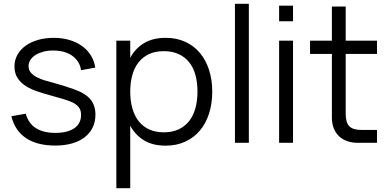

<svg xmlns="http://www.w3.org/2000/svg" viewBox="-20 -755 2050 1015"><path d="M272 14.5Q177.5 14.5 118.5 -24.2Q59.5 -63 40 -140.5L116 -154Q130.5 -102.5 170 -77.5Q209.5 -52.5 273 -52.5Q337 -52.5 372.8 -77.2Q408.5 -102 408.5 -147.5Q408.5 -159.5 405.8 -169.5Q403 -179.5 396.2 -188.2Q389.5 -197 378.5 -204.8Q367.5 -212.5 350.5 -219Q335.5 -225 310.8 -232.5Q286 -240 254.5 -248.5Q216 -259 180.2 -270.8Q144.5 -282.5 117 -299.8Q89.5 -317 73 -342.2Q56.5 -367.5 56.5 -404Q56.5 -437 71.8 -464.8Q87 -492.5 114.5 -512.5Q142 -532.5 180.2 -543.8Q218.5 -555 264 -555Q308.5 -555 346.5 -543.8Q384.5 -532.5 413.2 -512Q442 -491.5 460.2 -462.2Q478.5 -433 483.5 -397.5L408.5 -384Q405 -408.5 392.8 -427.8Q380.5 -447 361.5 -460.5Q342.5 -474 317 -481Q291.5 -488 260.5 -488Q233 -488 209.5 -481.8Q186 -475.5 168.5 -464.8Q151 -454 141 -438.8Q131 -423.5 131 -405.5Q131 -384.5 144 -370Q157 -355.5 176.5 -345.8Q196 -336 219.2 -329.2Q242.5 -322.5 263.5 -317Q291.5 -309.5 319.5 -300.5Q347.5 -291.5 371.5 -283Q432 -261.5 458.2 -229.5Q484.5 -197.5 484.5 -149Q484.5 -111 469.8 -80.8Q455 -50.5 427.5 -29.2Q400 -8 360.8 3.2Q321.5 14.5 272 14.5Z M595 240V-540H668.5V-449.5Q695 -499 741.5 -527Q788 -555 856 -555Q913.5 -555 959.2 -534Q1005 -513 1036.8 -475.2Q1068.5 -437.5 1085.2 -385.2Q1102 -333 1102 -270.5Q1102 -207 1085 -154.2Q1068 -101.5 1036 -64Q1004 -26.5 958.5 -5.8Q913 15 856 15Q787.5 15 741.5 -13Q695.5 -41 668.5 -90.5V240ZM846 -55.5Q891 -55.5 924.5 -71.2Q958 -87 980 -115.2Q1002 -143.5 1013 -183Q1024 -222.5 1024 -270.5Q1024 -319.5 1013 -359Q1002 -398.5 979.8 -426.2Q957.5 -454 924 -469.2Q890.5 -484.5 846 -484.5Q800.5 -484.5 767.2 -468.8Q734 -453 712 -424.8Q690 -396.5 679.2 -357.2Q668.5 -318 668.5 -270.5Q668.5 -222 679.8 -182.2Q691 -142.5 713.2 -114.2Q735.5 -86 768.8 -70.8Q802 -55.5 846 -55.5Z M1222 0V-735H1295.5V0Z M1455.5 -642.5V-725H1529V-642.5ZM1455.5 0V-540H1529V0Z M1619 -540H1734.5V-720.5H1807.5V-540H1973V-470H1807.5V-153.5Q1807.5 -107 1826.8 -87.5Q1846 -68 1892 -68H1973V0H1872.5Q1840.5 0 1814.8 -9.2Q1789 -18.5 1771.2 -35.8Q1753.5 -53 1744 -77.8Q1734.5 -102.5 1734.5 -133.5V-470H1619Z"/></svg>

Font: Vela Sans
Style: Regular
Weight: 400
Designer: Principal design: Mikhail Sharanda - project Manrope.
Design modification: Ravid Balaliev
Foundry: Mikhail Sharanda
Version: Version 1.001;August 23, 2023;FontCreator 14.0.0.2901 64-bit